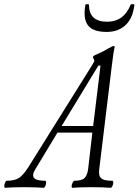

<svg xmlns="http://www.w3.org/2000/svg" viewBox="-88 -896 663 919"><path d="M422.9 -743.2Q368.2 -743.2 342.5 -764.9Q316.9 -786.6 316.9 -833Q316.9 -853 320.8 -873Q320.8 -876 329.3 -876Q337.9 -876 337.9 -873Q337.9 -792 424.8 -792Q504.4 -792 537.1 -873Q539.1 -877 550.3 -876Q555.7 -875 555.2 -873Q547.9 -808.6 512.9 -775.9Q478 -743.2 422.9 -743.2ZM-64 2.9Q-67.9 1.5 -67.6 -5.9Q-67.4 -13.2 -63.7 -22Q-60.1 -30.8 -56.2 -30.8Q-17.1 -30.8 3.7 -44.9Q24.4 -59.1 47.9 -96.2L354 -585.9Q363.8 -602.1 363.8 -606Q363.8 -607.4 362.1 -610.1Q360.4 -612.8 359.9 -615.2Q356.9 -618.2 356.9 -623Q356.9 -628.9 376 -636.2Q407.7 -649.9 430.2 -664.1Q451.2 -675.8 456.1 -675.8Q460.9 -675.8 460.9 -670.9Q454.6 -646 446.8 -578.1L387.2 -87.9Q385.3 -73.7 386.5 -63Q387.7 -52.2 393.8 -45.2Q399.9 -38.1 413.6 -34.4Q427.2 -30.8 450.2 -30.8Q454.6 -29.3 454.3 -22Q454.1 -14.6 450.2 -5.9Q446.3 2.9 441.9 2.9Q404.8 0 349.1 0Q293.9 0 257.8 2.9Q254.4 1.5 254.9 -5.9Q255.4 -13.2 259.8 -22Q264.2 -30.8 268.1 -30.8Q303.2 -30.8 316.7 -43.9Q330.1 -57.1 334 -87.9L354 -261.2H187L81.1 -85.9Q64 -58.6 74.7 -44.7Q85.4 -30.8 128.9 -30.8Q132.8 -29.3 132.8 -22Q132.8 -14.6 128.9 -5.9Q125 2.9 121.1 2.9Q85 0 27.8 0Q-31.2 0 -64 2.9ZM382.8 -582 207 -293H357.9L393.1 -582Z"/></svg>

Font: Junicode SmCond Light
Style: Italic
Weight: 300
Width: 4
Italic angle: -11°
Designer: Peter S. Baker
Version: Version 2.206